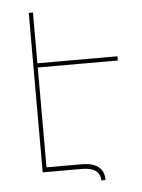

<svg xmlns="http://www.w3.org/2000/svg" viewBox="-56 -802 673 908"><g transform="rotate(-5 280.0 -347.5)"><path d="M515 -496H135V-22H301Q408 -22 408 62H388Q387 0 300 0H115V-757H135V-516H515Z"/></g></svg>

Font: Montserrat arm Thin
Style: Regular
Weight: 250
Designer: Julieta Ulanovsky
Foundry: Julieta Ulanovsky
Version: Version 6.000;PS 006.000;hotconv 1.0.88;makeotf.lib2.5.64775